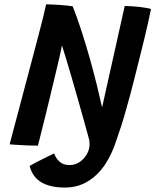

<svg xmlns="http://www.w3.org/2000/svg" viewBox="-20 -654 701 866"><path d="M272 192Q231 192 198.5 182.2Q166 172.5 144.2 151Q122.5 129.5 113.5 94.5Q116.5 92.5 127.8 86.5Q139 80.5 155.2 72Q171.5 63.5 189.5 54.8Q207.5 46 224 38Q231 58.5 247.8 74.5Q264.5 90.5 293.5 90.5Q318.5 90.5 339 76.8Q359.5 63 371.8 41.5Q384 20 384 -3Q384 -11.5 382.8 -21.5Q381.5 -31.5 379.5 -38.5L506.5 -26.5Q486.5 39.5 453.5 88.5Q420.5 137.5 375 164.8Q329.5 192 272 192ZM151 3Q129.5 3 104.5 2Q79.5 1 57.8 -0.5Q36 -2 23.5 -3Q25.5 -10.5 33.2 -40.2Q41 -70 52.8 -114Q64.5 -158 78.2 -209.8Q92 -261.5 106 -314.5Q120 -367.5 132.5 -414.5Q144 -458 155 -500Q166 -542 174.8 -577Q183.5 -612 188 -634.5Q196.5 -634.5 212 -633.8Q227.5 -633 245.5 -632Q263.5 -631 280.2 -629.2Q297 -627.5 308 -625.5Q329 -572 348.5 -511.5Q368 -451 385.2 -389.8Q402.5 -328.5 416.5 -271.8Q430.5 -215 440.5 -169.5L542.5 -627Q555 -627 572.2 -626Q589.5 -625 607 -623Q624.5 -621 639 -618.5Q653.5 -616 661 -613.5Q656 -587.5 648 -551.8Q640 -516 630 -475Q620 -434 609.2 -391.2Q598.5 -348.5 588.2 -307.2Q578 -266 568.5 -231Q558 -192 547.2 -154Q536.5 -116 526.2 -84.2Q516 -52.5 508.2 -30.5Q500.5 -8.5 496.5 -1Q484.5 -0.5 472.2 -0.2Q460 0 447.5 0Q430.5 0 414.5 -0.5Q398.5 -1 387.5 -3Q384 -17 375.8 -47.5Q367.5 -78 356 -119Q344.5 -160 331.5 -206Q318.5 -252 305.2 -297.5Q292 -343 280.2 -382.5Q268.5 -422 259.5 -449Q257 -434.5 249.2 -400.5Q241.5 -366.5 230.5 -321Q219.5 -275.5 207.8 -226Q196 -176.5 184.5 -130.5Q173 -84.5 164.2 -49Q155.5 -13.5 151 3Z"/></svg>

Font: Grandstander Thin Medium
Style: Italic
Weight: 500
Italic angle: -15°
Version: Version 1.200